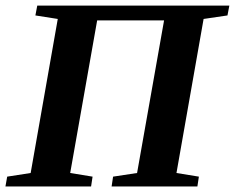

<svg xmlns="http://www.w3.org/2000/svg" viewBox="-27 -675 851 695"><path d="M-7.3 0 -1 -35.6 84 -48.8 182.1 -606.4 101.1 -619.1 107.9 -654.8H803.2L796.4 -619.1L710 -606.4L611.8 -48.8L692.9 -35.6L687.5 0H377L382.3 -35.6L469.2 -48.8L566.9 -601.1H324.7L227.1 -48.8L308.1 -35.6L302.7 0Z"/></svg>

Font: Tinos
Style: Bold Italic
Weight: 700
Italic angle: -16.333°
Designer: Steve Matteson
Foundry: Monotype Imaging Inc.
Version: Version 1.23